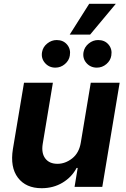

<svg xmlns="http://www.w3.org/2000/svg" viewBox="-20 -979 662 1006"><path d="M403.4 -232.2 455.6 -545.5H606.9L516 0H370.7L387.1 -99.1H381.4Q356.2 -51.1 307.9 -22Q259.6 7.1 198.2 7.1Q115.8 7.1 74 -47.8Q32.3 -102.6 47.6 -198.2L105.8 -545.5H257.1L203.8 -225.1Q196 -176.8 217.2 -148.8Q238.3 -120.7 281.2 -120.7Q322.1 -120.7 358.3 -149.1Q394.5 -177.6 403.4 -232.2ZM487.6 -624.6Q454.2 -624.6 433.1 -648.6Q411.9 -672.6 417.6 -706Q422.6 -733 445 -751.1Q467.3 -769.2 494.3 -769.2Q528.8 -769.2 548.8 -745.4Q568.9 -721.6 563.2 -687.9Q559.3 -661.9 537.5 -643.3Q515.6 -624.6 487.6 -624.6ZM270.2 -624.6Q236.9 -624.6 215.7 -649Q194.6 -673.3 200.3 -706Q204.9 -733 227.5 -751.1Q250 -769.2 277 -769.2Q311.4 -769.2 331.5 -745.4Q351.6 -721.6 345.9 -687.9Q342 -661.9 320.1 -643.3Q298.3 -624.6 270.2 -624.6ZM345.2 -797.6 447.4 -959.2H587L452.1 -797.6Z"/></svg>

Font: Inter UI
Style: Bold Italic
Weight: 700
Italic angle: 9.39999°
Designer: Rasmus Andersson
Foundry: rsms
Version: 3.2;8d6f07862